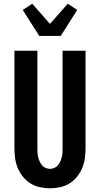

<svg xmlns="http://www.w3.org/2000/svg" viewBox="-20 -1009 540 1037"><path d="M250 8Q222 8 195 2Q168 -4 144.5 -18.5Q121 -33 103.5 -55Q86 -77 75.5 -102.5Q65 -128 61.5 -155.5Q58 -183 58 -210V-735H182V-210Q182 -198 182.5 -185.5Q183 -173 186 -161Q189 -149 194 -137.5Q199 -126 207 -116.5Q215 -107 226.5 -102Q238 -97 250 -97Q262 -97 273.5 -102Q285 -107 293 -116.5Q301 -126 306 -137.5Q311 -149 314 -161Q317 -173 317.5 -185.5Q318 -198 318 -210V-735H442V-210Q442 -183 438.5 -155.5Q435 -128 424.5 -102.5Q414 -77 396.5 -55Q379 -33 355.5 -18.5Q332 -4 305 2Q278 8 250 8ZM192 -815 103 -955 154 -989 250 -880 346 -989 397 -955 308 -815Z"/></svg>

Font: Iosevka Curly Extrabold
Style: Regular
Weight: 800
Monospace: yes
Designer: Belleve Invis
Foundry: Belleve Invis
Version: Version 22.1.2; ttfautohint (v1.8.4)